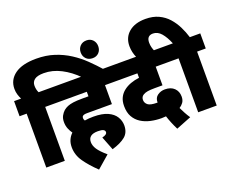

<svg xmlns="http://www.w3.org/2000/svg" viewBox="-157 -1176 1992 1626"><g transform="rotate(-20 839.0 -363.5)"><path d="M64 -486H0V-622H63Q53 -642 45.5 -666Q38 -690 38 -718Q38 -799 104.5 -847.5Q171 -896 298 -896Q386 -896 459.5 -872Q533 -848 595 -808Q657 -768 709 -717.5Q761 -667 807 -615H611Q546 -681 470.5 -720Q395 -759 316 -759Q259 -759 233 -739.5Q207 -720 207 -686Q207 -668 210.5 -652Q214 -636 221 -622H309V-486H231V0H64ZM671 -816Q671 -850 693 -873Q715 -896 751 -896Q786 -896 807.5 -873Q829 -850 829 -816Q829 -781 807.5 -758.5Q786 -736 751 -736Q715 -736 693 -758.5Q671 -781 671 -816Z M597 -77Q642 -87 642 -110Q642 -124 628 -132Q614 -140 579 -140Q492 -140 492 -73Q492 -41 514 -7.5Q536 26 590 72L478 169Q409 103 367 42.5Q325 -18 325 -88Q325 -124 337.5 -152.5Q350 -181 373 -203Q358 -224 347 -250.5Q336 -277 336 -311Q336 -343 348.5 -366Q361 -389 379 -405Q396 -419 416.5 -427.5Q437 -436 468.5 -440.5Q500 -445 551 -445H606V-486H295V-622H848V-486H770V-315H547Q517 -315 507 -306Q499 -300 499 -287Q499 -275 507 -263Q544 -269 585 -269Q665 -269 713.5 -247Q762 -225 784.5 -188.5Q807 -152 807 -110Q807 -46 765 -11.5Q723 23 645 46Z M1219 70Q1185 2 1165 -61Q1144 -59 1126 -59Q1075 -59 1027.5 -69.5Q980 -80 942.5 -104Q905 -128 883 -167Q861 -206 861 -264Q861 -308 877 -340Q893 -372 922 -394Q975 -435 1062 -446V-486H835V-622H1383V-486H1227V-318H1158Q1116 -318 1092.5 -314Q1069 -310 1054 -301Q1029 -287 1029 -258Q1029 -231 1051 -213Q1073 -195 1133 -195Q1136 -195 1138 -195V-197Q1138 -238 1167 -258.5Q1196 -279 1233 -279Q1287 -279 1317 -249.5Q1347 -220 1347 -174Q1347 -141 1332 -120.5Q1317 -100 1297 -88Q1309 -63 1323.5 -36Q1338 -9 1355 16Z M1433 -486H1369V-622H1431Q1406 -684 1374 -721Q1342 -758 1300 -758Q1244 -758 1244 -696Q1244 -673 1249.5 -652.5Q1255 -632 1263 -615H1102Q1077 -669 1077 -725Q1077 -803 1132 -849.5Q1187 -896 1282 -896Q1349 -896 1399.5 -872.5Q1450 -849 1485.5 -809Q1521 -769 1545 -720.5Q1569 -672 1584 -622H1678V-486H1600V0H1433Z"/></g></svg>

Font: Noto Sans SemiCondensed Black
Style: Regular
Weight: 900
Width: 4
Designer: Monotype Design Team
Foundry: Monotype Imaging Inc.
Version: Version 2.013; ttfautohint (v1.8.4.7-5d5b)